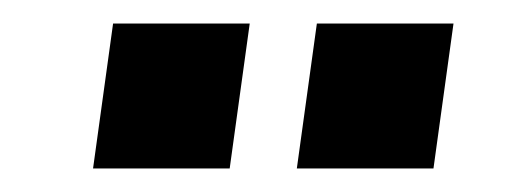

<svg xmlns="http://www.w3.org/2000/svg" viewBox="-20 -724 440 163"><path d="M59 -581 76 -704H192L175 -581ZM232 -581 249 -704H365L348 -581Z"/></svg>

Font: Host Grotesk Light SemiBold
Style: Italic
Weight: 600
Italic angle: -8°
Version: Version 1.003